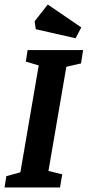

<svg xmlns="http://www.w3.org/2000/svg" viewBox="-27 -828 387 848"><path d="M266 -533 187 -73 248 -58 238 0H-7L1 -50L63 -67L144 -539L87 -556L95 -607H340L331 -548ZM131 -699 126 -734 184 -808 332 -707 307 -659Z"/></svg>

Font: Grenze SemiBold
Style: Italic
Weight: 600
Italic angle: -10°
Designer: Renata Polastri
Foundry: Omnibus-Type
Version: Version 1.002; ttfautohint (v1.8)